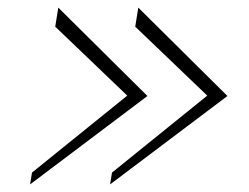

<svg xmlns="http://www.w3.org/2000/svg" viewBox="-20 -529 653 504"><path d="M59 -45 367 -277 133 -509 125 -459 314 -278 64 -76ZM269 -45 577 -277 343 -509 335 -459 524 -278 274 -76Z"/></svg>

Font: Charger Static
Style: 2Obl
Weight: 1000
Designer: Jasper
Foundry: KineticPlasma Fonts/Cannot Into Space Fonts
Version: Version 1.1